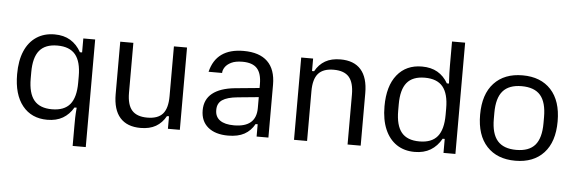

<svg xmlns="http://www.w3.org/2000/svg" viewBox="-53 -899 3718 1241"><g transform="rotate(5 1805.5 -279.0)"><path d="M450 164V31.7Q450 9.3 450.4 -17.4Q450.9 -44 454.4 -84.5H440.3Q413.5 -38.5 371.9 -14.2Q330.2 10 271.5 10Q168.8 10 110.4 -62.6Q52 -135.2 52 -266.9Q52 -355.1 78.4 -416.8Q104.7 -478.4 154.3 -511.2Q203.9 -544 271.5 -544Q331.2 -544 374 -518.3Q416.7 -492.6 444.1 -443.3H458.2V-534H535.1V164ZM295.6 -60.3Q375.1 -60.3 412.6 -105.6Q450 -150.9 450 -246.1V-287.9Q450 -383.1 412.5 -428.4Q375 -473.7 295.5 -473.7Q216.9 -473.7 179.4 -428.4Q142 -383.1 142 -287.9V-246.1Q142 -150.9 179.5 -105.6Q217 -60.3 295.6 -60.3Z M876.6 10Q789 10 743.4 -41.4Q697.8 -92.8 697.8 -193.7V-534H782.9V-210.6Q782.9 -132.3 814.6 -96.3Q846.4 -60.3 914.3 -60.3Q983.2 -60.3 1014.6 -96.3Q1046 -132.3 1046 -210.6V-534H1131.1V0H1053.8V-81H1040.4Q1015.8 -36.3 975.7 -13.1Q935.6 10 876.6 10Z M1444.5 10Q1361.3 10 1314.2 -29.2Q1267.1 -68.5 1267.1 -138.8Q1267.1 -209 1316.8 -249.1Q1366.5 -289.2 1461.2 -298.9L1621 -314.3V-255L1485 -241.8Q1417.8 -235.4 1386.1 -213.8Q1354.5 -192.1 1354.5 -150.5V-147.1Q1354.5 -104.4 1385.7 -81.9Q1416.9 -59.4 1477.1 -59.4Q1621 -59.4 1621 -184V-268V-280.9V-338.7Q1621 -408.9 1591.3 -441.3Q1561.6 -473.7 1496.4 -473.7Q1451.4 -473.7 1423.8 -460.2Q1396.3 -446.6 1383.8 -427.4Q1371.3 -408.2 1371.3 -391.2V-390H1283.5Q1320.5 -544 1498 -544Q1600.6 -544 1653.2 -493.1Q1705.8 -442.1 1705.8 -342.8V0H1629.2V-79.8H1615.8Q1591.5 -35.7 1550.1 -12.8Q1508.6 10 1444.5 10Z M1871.9 0V-534H1949.2V-453H1962.6Q1987.2 -497.7 2027.3 -520.9Q2067.4 -544 2126.4 -544Q2214.3 -544 2259.4 -492.6Q2304.5 -441.2 2304.5 -340.3V0H2219.4V-323.4Q2219.4 -401.6 2188 -437.7Q2156.6 -473.7 2088.4 -473.7Q2020.5 -473.7 1988.6 -437.7Q1956.7 -401.6 1956.7 -323.4V0Z M2655.1 10Q2587.2 10 2538.1 -22.8Q2489 -55.6 2462.3 -117.6Q2435.6 -179.6 2435.6 -266.9Q2435.6 -398.8 2494.2 -471.4Q2552.8 -544 2655.1 -544Q2714.2 -544 2756 -519.9Q2797.8 -495.8 2824.3 -449.5H2838Q2835.3 -489.9 2834.7 -516.8Q2834 -543.7 2834 -566.6V-722H2919.1V0H2841.8V-90.7H2828.4Q2801 -41.7 2757.9 -15.8Q2714.8 10 2655.1 10ZM2679.8 -60.3Q2759.2 -60.3 2796.6 -105.6Q2834 -150.9 2834 -246.1V-287.9Q2834 -383.1 2796.6 -428.4Q2759.2 -473.7 2679.8 -473.7Q2600.5 -473.7 2563.4 -428.4Q2526.3 -383.1 2526.3 -287.9V-246.1Q2526.3 -150.9 2563.4 -105.6Q2600.5 -60.3 2679.8 -60.3Z M3308 10Q3190 10 3123 -62Q3056 -134 3056 -267Q3056 -400 3123 -472Q3190 -544 3308 -544Q3426 -544 3492.5 -472Q3559 -400 3559 -267Q3559 -134 3492.5 -62Q3426 10 3308 10ZM3308.1 -60.3Q3391 -60.3 3430 -105.6Q3469 -151 3469 -247.1V-286.9Q3469 -383 3430 -428.4Q3391 -473.7 3308.1 -473.7Q3226 -473.7 3186.4 -428.4Q3146.7 -383 3146.7 -286.9V-247.1Q3146.7 -151 3186.4 -105.6Q3226 -60.3 3308.1 -60.3Z"/></g></svg>

Font: Mozilla Text ExtraLight
Style: Regular
Weight: 200
Designer: Studio DRAMA
Foundry: Studio DRAMA
Version: Version 1.000